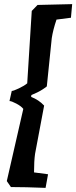

<svg xmlns="http://www.w3.org/2000/svg" viewBox="-20 -786 370 931"><path d="M194 -274 150 -40Q145 -5 145 50L213 59L201 125Q102 121 33 121L13 92L93 -258Q83 -271 59.5 -283.5Q36 -296 26 -296L37 -345Q45 -345 71.5 -357.5Q98 -370 112 -382L134 -733L162 -762L330 -766L324 -700L254 -691Q237 -641 231 -601L207 -367Q178 -344 143 -330L132 -325L131 -316Q168 -302 194 -274Z"/></svg>

Font: Andada SC
Style: Bold Italic
Weight: 700
Italic angle: -8.29999°
Designer: Carolina Giovagnoli
Foundry: Carolina Giovagnoli
Version: Version 1.003